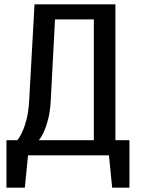

<svg xmlns="http://www.w3.org/2000/svg" viewBox="-20 -720 660 890"><path d="M515 -700V-70H580V150H500L485 0H110L95 150H10V-70H60Q74 -87 85 -113Q95 -135 103.5 -168.5Q112 -202 115 -250L140 -700ZM415 -70V-630H235L215 -250Q212 -202 203.5 -168.5Q195 -135 185 -113Q174 -87 160 -70Z"/></svg>

Font: Scada
Style: Regular
Weight: 400
Designer: Jovanny Lemonad
Foundry: Jovanny Lemonad
Version: Version 3.005; ttfautohint (v0.91) -l 8 -r 50 -G 200 -x 0 -w